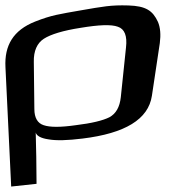

<svg xmlns="http://www.w3.org/2000/svg" viewBox="-68 -499 667 704"><path d="M63 -13C66 -1 82 8 110 12C138 17 179 16 235 9C390 -10 476 -61 489 -148L518 -341C522 -372 520 -398 511 -419C492 -460 467 -477 403 -479C338 -481 310 -475 228 -461C149 -447 122 -444 61 -420C-20 -388 -52 -332 -48 -253L-27 185L66 175L65 76C65 60 63 4 63 -13ZM375 -143C371 -106 357 -82 333 -69C309 -57 268 -47 210 -40C154 -32 115 -32 92 -40C70 -47 58 -67 58 -99L56 -272C55 -312 68 -341 93 -357C118 -373 163 -387 228 -397C294 -408 340 -410 364 -401C389 -393 399 -367 394 -325Z"/></svg>

Font: Gamestation Warped
Style: Regular
Weight: 400
Designer: Jonas Hecksher
Foundry: Jonas Hecksher, Playtypeª, e-types AS
Version: Version 1.003